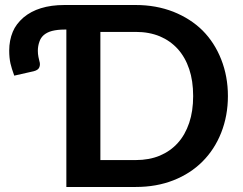

<svg xmlns="http://www.w3.org/2000/svg" viewBox="-20 -743 964 763"><path d="M378.9 -106.9H519.5Q572.8 -106.9 615.2 -124.5Q657.7 -142.6 686.5 -174.8Q715.8 -207 731.9 -254.9Q747.6 -301.3 747.6 -361.3Q747.6 -421.9 731.9 -468.3Q716.3 -515.1 686.5 -548.3Q656.7 -581.1 615.2 -598.6Q572.8 -616.2 519.5 -616.2H378.9ZM235.8 -723.1H519.5Q600.1 -723.1 668.9 -696.3Q737.3 -668.9 784.7 -622.1Q832.5 -574.2 858.9 -507.3Q885.7 -439.5 885.7 -361.3Q885.7 -283.2 858.9 -215.3Q832.5 -148.9 784.7 -101.1Q736.3 -52.7 668.9 -26.4Q601.6 0 519.5 0H243.7V-625.5H235.8Q208.5 -625.5 187 -620.1Q168 -615.2 154.3 -604Q141.6 -592.8 136.7 -577.6Q130.4 -560.1 130.4 -541Q130.4 -528.8 132.8 -516.6Q135.3 -505.4 136.7 -499.5Q140.6 -487.8 136.7 -476.6Q132.8 -464.8 114.3 -460L36.6 -442.4Q25.9 -471.7 21.5 -491.2Q16.6 -513.7 16.6 -542Q16.6 -582.5 30.8 -616.7Q43.5 -647.5 73.7 -673.8Q103 -698.2 142.6 -710.4Q183.6 -723.1 235.8 -723.1Z"/></svg>

Font: Lato-SemiBold
Style: Bold
Weight: 500
Designer: Lukasz Dziedzic with Adam Twardoch and Botio Nikoltchev
Foundry: tyPoland Lukasz Dziedzic
Version: ""